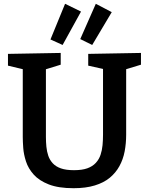

<svg xmlns="http://www.w3.org/2000/svg" viewBox="-20 -981 784 1012"><path d="M445 -697 723 -702V-640L631 -612L645 -643V-271Q645 -225 637 -183Q629 -141 609.5 -105.5Q590 -70 558.5 -44Q527 -18 479.5 -3.5Q432 11 368 11Q288 11 237 -9Q186 -29 157.5 -61Q129 -93 117 -130Q105 -167 102.5 -201Q100 -235 100 -259V-643L114 -613L22 -635V-697L300 -702V-640L209 -612L222 -643V-259Q222 -233 224.5 -207.5Q227 -182 234.5 -160Q242 -138 258 -120.5Q274 -103 301 -93.5Q328 -84 370 -84Q413 -84 440.5 -94Q468 -104 485 -122.5Q502 -141 510 -165Q518 -189 520.5 -216Q523 -243 523 -271V-643L535 -615L445 -635ZM466 -744 403 -775 485 -961 569 -917ZM310 -744 246 -773 323 -961 407 -920Z"/></svg>

Font: Bitter Thin SemiBold
Style: Regular
Weight: 600
Version: Version 2.002